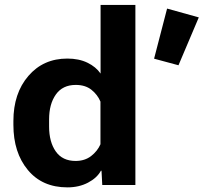

<svg xmlns="http://www.w3.org/2000/svg" viewBox="-20 -768 845 797"><path d="M35.6 -249.8Q35.6 -134.8 95.5 -62.5Q155.3 9.8 260 9.8Q308.1 9.8 345.5 -9.9Q382.8 -29.5 398.9 -59.3H401.4L404.5 0H542V-747.6H397.5V-462.6Q378.4 -490.5 343 -507.7Q307.6 -524.9 259.5 -524.9Q159.9 -524.9 97.8 -452.8Q35.6 -380.6 35.6 -265.4ZM183.8 -242.7V-272.5Q183.8 -336.2 212 -375.9Q240.2 -415.5 294.4 -415.5Q334.2 -415.5 359.6 -395.3Q385 -375 397 -346.2V-169.2Q384.5 -140.6 358.2 -120.2Q331.8 -99.9 293.9 -99.9Q239.3 -99.9 211.5 -139.4Q183.8 -179 183.8 -242.7ZM619.6 -524.4 720.9 -497.1 805.2 -695.8 673.6 -732.4Z"/></svg>

Font: Roboto Flex
Style: Regular
Weight: 400
Designer: Berlow after Robertson
Foundry: Google
Version: Version 3.200;gftools[0.9.32]